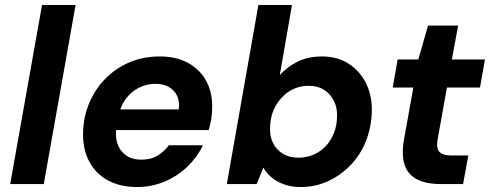

<svg xmlns="http://www.w3.org/2000/svg" viewBox="-20 -740 1972 772"><path d="M21 0 149 -720H284L156 0Z M531 12Q463 12 413.5 -15Q364 -42 338 -92Q312 -142 314 -209Q316 -271 339 -326Q362 -381 403 -423Q444 -465 499.5 -489Q555 -513 623 -513Q690 -513 738 -486Q786 -459 810.5 -412Q835 -365 833 -305Q833 -282 829 -259Q825 -236 819 -217H410L424 -300H699Q703 -333 691.5 -356Q680 -379 657.5 -391Q635 -403 605 -403Q571 -403 539 -387.5Q507 -372 484.5 -340.5Q462 -309 454 -261L449 -232Q442 -193 452 -163Q462 -133 486.5 -115.5Q511 -98 549 -98Q587 -98 614 -114.5Q641 -131 659 -156H796Q773 -108 733.5 -70Q694 -32 642 -10Q590 12 531 12Z M1189 12Q1152 12 1122.5 1.5Q1093 -9 1072 -26.5Q1051 -44 1039 -66L1012 0H892L1019 -720H1154L1105 -438Q1133 -470 1175.5 -491.5Q1218 -513 1275 -513Q1337 -513 1382.5 -483.5Q1428 -454 1452.5 -403.5Q1477 -353 1475 -289Q1473 -227 1451 -172Q1429 -117 1389.5 -76Q1350 -35 1299 -11.5Q1248 12 1189 12ZM1179 -106Q1223 -106 1258 -127Q1293 -148 1313.5 -185.5Q1334 -223 1335 -269Q1337 -305 1323 -333.5Q1309 -362 1283.5 -378.5Q1258 -395 1222 -395Q1178 -395 1143.5 -373Q1109 -351 1088 -313.5Q1067 -276 1066 -228Q1064 -192 1078 -164.5Q1092 -137 1118 -121.5Q1144 -106 1179 -106Z M1752 0Q1692 0 1655.5 -19.5Q1619 -39 1606.5 -78.5Q1594 -118 1604 -177L1642 -388H1559L1579 -501H1662L1701 -637H1822L1797 -501H1930L1910 -388H1777L1739 -176Q1734 -141 1748 -128Q1762 -115 1793 -115H1863L1842 0Z"/></svg>

Font: DM Sans 18pt
Style: Bold Italic
Weight: 700
Italic angle: -10°
Designer: Colophon Foundry, Jonny Pinhorn
Foundry: Colophon Foundry
Version: Version 4.004;gftools[0.9.30]